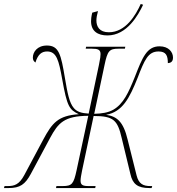

<svg xmlns="http://www.w3.org/2000/svg" viewBox="-84 -950 894 970"><path d="M459 -771C558 -771 615 -875 639 -926L627 -930C602 -874 551 -787 466 -787C418 -787 403 -816 403 -847C403 -859 406 -876 411 -894L382 -886C377 -865 376 -852 376 -843C376 -792 410 -771 459 -771ZM-64 0H-40C17 0 43 -18 72 -72L169 -253C210 -329 240 -364 362 -365L303 -90C288 -21 280 -10 233 -10H201L199 0H397L399 -10H364C335 -10 323 -15 323 -37C323 -49 326 -65 331 -90L389 -364C490 -364 510 -343 531 -252L575 -70C586 -20 612 0 670 0H682L685 -10H676C640 -10 617 -20 606 -64L561 -244C539 -337 506 -362 452 -370C535 -385 570 -454 611 -556C646 -647 664 -690 717 -690C755 -690 764 -669 764 -631C777 -632 790 -637 790 -659C790 -687 768 -716 722 -716C657 -716 635 -658 597 -561C565 -481 539 -425 489 -396C463 -381 430 -376 392 -375L444 -621C459 -693 468 -704 515 -704H547L549 -714H351L349 -704H380C411 -704 424 -699 424 -677C424 -669 423 -656 416 -623L364 -376C327 -378 304 -386 289 -404C266 -431 257 -479 244 -556C224 -675 214 -720 153 -720C104 -720 82 -687 82 -659C82 -647 86 -641 95 -634C108 -677 128 -690 154 -690C202 -690 213 -645 230 -551C255 -411 266 -396 314 -373C210 -366 180 -330 134 -244L39 -66C13 -17 -12 -10 -45 -10H-61Z"/></svg>

Font: Noto Serif Display Condensed Thin
Style: Italic
Weight: 100
Width: 3
Italic angle: -12°
Designer: Monotype Design Team
Foundry: Monotype Imaging Inc.
Version: Version 2.009